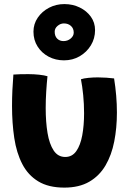

<svg xmlns="http://www.w3.org/2000/svg" viewBox="-20 -868 629 918"><path d="M367 -489Q379.5 -493.5 402.8 -495.8Q426 -498 448 -498Q466.5 -498 489 -496.5Q511.5 -495 525.5 -493Q532 -452.5 535.5 -411.2Q539 -370 539 -330Q539 -256.5 526.2 -191.5Q513.5 -126.5 484.5 -77Q455.5 -27.5 407 0.8Q358.5 29 287.5 29Q212 29 163 -0.8Q114 -30.5 86.5 -83.8Q59 -137 48.2 -208.2Q37.5 -279.5 37.5 -362Q37.5 -398.5 39.2 -436.2Q41 -474 44 -511.5Q57 -512.5 78.2 -513.2Q99.5 -514 117 -513.5Q142 -513.5 167.2 -510.8Q192.5 -508 207 -503.5Q203.5 -469.5 201 -430.2Q198.5 -391 198.5 -351.5Q198.5 -285.5 207.2 -232.5Q216 -179.5 236.5 -148.5Q257 -117.5 292 -117.5Q325 -117.5 344.8 -145.5Q364.5 -173.5 373.2 -220.8Q382 -268 382 -326.5Q382 -370.5 377.8 -413.2Q373.5 -456 367 -489ZM286 -579.5Q245.5 -579.5 212.5 -597Q179.5 -614.5 159.8 -645.5Q140 -676.5 140 -716.5Q140 -753.5 160.5 -783.5Q181 -813.5 214.5 -831Q248 -848.5 287.5 -848.5Q328 -848.5 361.2 -832.2Q394.5 -816 414.5 -788Q434.5 -760 434.5 -724Q434.5 -684 414.5 -651.2Q394.5 -618.5 361 -599Q327.5 -579.5 286 -579.5ZM283.5 -671.5Q303.5 -671.5 318 -683.8Q332.5 -696 332.5 -712Q332.5 -732 319.2 -744Q306 -756 285.5 -756Q269 -756 255.2 -744.2Q241.5 -732.5 241.5 -716.5Q241.5 -695 253.5 -683.2Q265.5 -671.5 283.5 -671.5Z"/></svg>

Font: Grandstander Thin
Style: Bold
Weight: 700
Version: Version 1.200